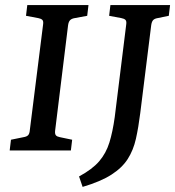

<svg xmlns="http://www.w3.org/2000/svg" viewBox="-20 -590 687 753"><path d="M18 0 23 -42 72 -52Q85 -54 90.5 -60Q96 -66 97 -80L149 -494Q151 -507 146 -512Q141 -517 130 -519L82 -528L87 -570H327L322 -528L273 -519Q261 -517 255 -511Q249 -505 247 -491L196 -76Q195 -64 199.5 -59Q204 -54 215 -52L263 -42L258 0ZM647 -570 642 -528 598 -519Q586 -517 580.5 -511Q575 -505 573 -491L530 -146Q523 -90 513 -45.5Q503 -1 481 33.5Q459 68 417 95Q375 122 304 143L290 102Q342 74 369 42.5Q396 11 409 -31Q422 -73 430 -131L475 -494Q477 -507 472 -512Q467 -517 456 -519L408 -528L413 -570Z"/></svg>

Font: Yrsa Medium
Style: Italic
Weight: 500
Italic angle: -7.10001°
Designer: Anna Giedrys (Yrsa+Rasa design), David Brezina (Yrsa art-direction, Rasa art-direction, design)
Foundry: Rosetta Type Foundry
Version: Version 2.004